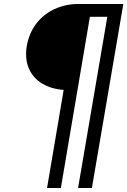

<svg xmlns="http://www.w3.org/2000/svg" viewBox="-20 -720 636 959"><path d="M298 -271Q238 -275 192.5 -301.5Q147 -328 125.5 -375Q104 -422 113 -486Q124 -553 160.5 -601Q197 -649 252 -674.5Q307 -700 371 -700H596L439 219H370L516 -636H429L284 219H215Z"/></svg>

Font: Von Book
Style: Italic
Weight: 400
Version: Version 4.000; ttfautohint (v1.8.4.7-5d5b)